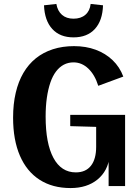

<svg xmlns="http://www.w3.org/2000/svg" viewBox="-20 -944 706 974"><path d="M337.9 10Q246.2 10 180.9 -32.1Q115.5 -74.1 81 -154.1Q46.4 -234.1 46.4 -347.2Q46.4 -416.3 59.8 -473.3Q73.1 -530.3 98.7 -574.1Q124.3 -617.9 161.8 -648.2Q199.4 -678.4 248.2 -694.2Q297.1 -710 355.6 -710Q415.8 -710 465.3 -691.7Q514.9 -673.5 551.1 -638.9Q587.3 -604.3 605.5 -555.5L478.5 -508.7Q461 -564.8 427.9 -596.2Q394.8 -627.6 353 -627.6Q326.2 -627.6 303.8 -615.9Q281.5 -604.2 264.2 -581.3Q246.9 -558.5 235.4 -524.8Q223.9 -491.1 217.7 -448.1Q211.5 -405 211.5 -352.8Q211.5 -216.4 251.1 -142.9Q290.8 -69.5 364.6 -69.5Q414.7 -69.5 441.3 -103.1Q467.8 -136.8 467.8 -199.3V-336.8L513.1 -299.1L336.3 -304.1V-361.4H614.6V0H531V-158.9L536.5 -152Q527.4 -76.5 474.4 -33.2Q421.4 10 337.9 10ZM352.9 -754.4Q284.2 -754.4 245.3 -796.9Q206.3 -839.3 203.2 -917.1L265.9 -924Q272 -888.4 294.4 -868.8Q316.7 -849.2 352.9 -849.2Q390.1 -849.2 412.9 -868.8Q435.8 -888.4 439.9 -924L502.6 -917.1Q500.2 -839.3 461.2 -796.9Q422.3 -754.4 352.9 -754.4Z"/></svg>

Font: Sutasoma
Style: Regular
Weight: 400
Designer: Izhar Fathurrohim, Akbar Rohmanto, Arusyal Khofiqoini
Foundry: Kiwari Kolektiv
Version: Version 1.102